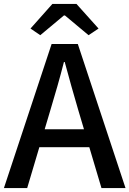

<svg xmlns="http://www.w3.org/2000/svg" viewBox="-20 -962 662 982"><path d="M0 0 244 -737H378L622 0H499L380 -400Q362 -460 345 -521.5Q328 -583 311 -645H307Q291 -582 273.5 -521Q256 -460 238 -400L119 0ZM138 -209V-301H482V-209ZM186 -782 136 -816 248 -942H371L484 -816L433 -782L312 -883H307Z"/></svg>

Font: Noto Sans TC Thin Medium
Style: Regular
Weight: 500
Version: Version 2.004-H2;hotconv 1.0.118;makeotfexe 2.5.65603